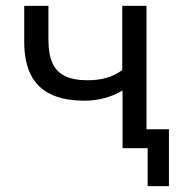

<svg xmlns="http://www.w3.org/2000/svg" viewBox="-20 -508 630 658"><path d="M486 130V0H402V-65H559V130ZM400 0V-198Q372 -181 339 -172Q306 -163 270 -163Q199 -163 153 -185.5Q107 -208 85 -253Q63 -298 63 -365V-488H146V-370Q146 -323 159.5 -292.5Q173 -262 202.5 -247.5Q232 -233 280 -233Q316 -233 344.5 -241Q373 -249 399 -268V-488H482V0Z"/></svg>

Font: Nunito Sans 11pt
Style: Regular
Weight: 400
Version: Version 3.101;gftools[0.9.27]